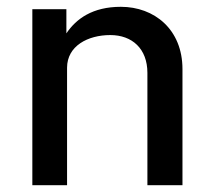

<svg xmlns="http://www.w3.org/2000/svg" viewBox="-20 -544 624 564"><path d="M75 0H177V-345C177 -409 238 -441 304 -441C368 -441 413 -401 413 -330V0H516V-341C516 -458 433 -524 335 -524C252 -524 204 -489 175 -446V-517H75Z"/></svg>

Font: United Sans Medium
Style: Regular
Weight: 500
Designer: Pablo Impallari, Rodrigo Fuenzalida (Modified by Dan O. Williams)
Version: Version 1.000;PS 001.000;hotconv 1.0.88;makeotf.lib2.5.64775